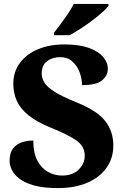

<svg xmlns="http://www.w3.org/2000/svg" viewBox="-20 -951 633 981"><path d="M277 10Q202 10 154 -3.5Q106 -17 78.5 -38.5Q51 -60 40 -84Q29 -108 29 -129Q29 -169 46 -191.5Q63 -214 90.5 -223.5Q118 -233 150 -233Q150 -170 171 -130.5Q192 -91 225.5 -72.5Q259 -54 296 -54Q352 -54 382.5 -85Q413 -116 413 -155Q413 -205 368 -235Q323 -265 241 -298Q167 -328 125 -362.5Q83 -397 65.5 -436.5Q48 -476 48 -523Q48 -585 82.5 -630.5Q117 -676 175.5 -700Q234 -724 308 -724Q385 -724 434.5 -706Q484 -688 507.5 -659.5Q531 -631 531 -601Q531 -564 501 -540Q471 -516 399 -516Q399 -549 386.5 -582Q374 -615 349.5 -637Q325 -659 288 -659Q247 -659 220 -638Q193 -617 193 -575Q193 -552 206.5 -529.5Q220 -507 257.5 -483Q295 -459 366 -430Q475 -387 517 -333.5Q559 -280 559 -208Q559 -143 524.5 -94Q490 -45 426.5 -17.5Q363 10 277 10ZM256 -784Q271 -803 290.5 -829Q310 -855 328 -882Q346 -909 357 -931H534V-921Q525 -908 502.5 -888Q480 -868 451 -846Q422 -824 391.5 -804.5Q361 -785 336 -771H256Z"/></svg>

Font: Noto Serif Sinhala ExtraBold
Style: Regular
Weight: 800
Designer: Jelle Bosma - Monotype Design Team
Foundry: Monotype Imaging Inc.
Version: Version 2.007; ttfautohint (v1.8.4.7-5d5b)